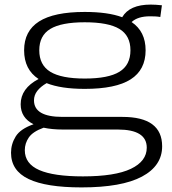

<svg xmlns="http://www.w3.org/2000/svg" viewBox="-20 -596 747 836"><path d="M335 220Q181 220 104.5 183.5Q28 147 28 69Q28 31 48.5 -2Q69 -35 126 -55Q70 -83 70 -142Q70 -211 148 -252Q85 -293 85 -377Q85 -461 150 -502.5Q215 -544 349 -544Q450 -544 512 -521Q544 -576 636 -576Q657 -576 685 -573L678 -522Q667 -524 656 -524.5Q645 -525 633 -525Q580 -525 553 -500Q614 -459 614 -377Q614 -292 549 -250.5Q484 -209 349 -209Q245 -209 183 -234Q157 -219 142.5 -200.5Q128 -182 128 -159Q128 -87 252 -87H513Q686 -87 686 41Q686 126 598 173Q510 220 335 220ZM349 -254Q452 -254 500 -283.5Q548 -313 548 -377Q548 -441 500 -470Q452 -499 349 -499Q247 -499 199 -470Q151 -441 151 -377Q151 -313 199 -283.5Q247 -254 349 -254ZM88 58Q88 117 151 144.5Q214 172 341 172Q481 172 550 139Q619 106 619 47Q619 -32 493 -32H254Q206 -32 170 -40Q123 -23 105.5 2.5Q88 28 88 58Z"/></svg>

Font: Georama Extended Light
Style: Regular
Weight: 300
Width: 7
Designer: Jean-Baptiste Levee
Foundry: Production Type
Version: Version 1.000